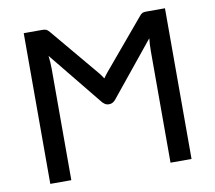

<svg xmlns="http://www.w3.org/2000/svg" viewBox="-79 -809 1009 900"><g transform="rotate(-10 425.5 -358.5)"><path d="M189.5 -529.8V0H89.4V-717.3H176.8Q190.4 -717.3 197 -714.1Q203.6 -710.9 212.4 -700.2L407.7 -467.3Q413.1 -460.4 417 -454.6Q420.9 -448.7 424.8 -442.9Q429.7 -450.7 443.8 -468.3L638.7 -700.2Q647.5 -711.4 654.1 -714.4Q660.6 -717.3 673.8 -717.3H761.7V0H661.6V-529.8Q661.6 -564.5 665 -591.8L463.9 -344.2Q447.3 -319.8 426.8 -319.8H423.8Q404.8 -319.8 387.2 -344.2L185.5 -592.3Q189.5 -559.1 189.5 -529.8Z"/></g></svg>

Font: Lato-Medium
Style: Regular
Weight: 500
Designer: Lukasz Dziedzic
Foundry: tyPoland Lukasz Dziedzic
Version: Version 2.006; 2014-01-15